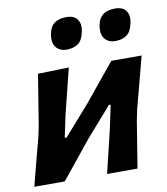

<svg xmlns="http://www.w3.org/2000/svg" viewBox="-82 -796 751 864"><g transform="rotate(-10 293.5 -363.5)"><path d="M5 0Q19 -54.5 32 -104.5Q45 -154.5 61.5 -216.5L72 -266Q83.5 -337.5 92.2 -390.5Q101 -443.5 109.5 -498L251 -502Q238.5 -452.5 227.2 -406.2Q216 -360 200 -297L178 -193H186.5L306.5 -329.5Q339.5 -370 374.5 -412.8Q409.5 -455.5 444.5 -498H583Q569 -443.5 555.2 -391.8Q541.5 -340 522 -266L511.5 -216.5Q501.5 -155 493.2 -104Q485 -53 476.5 0H337.5Q349.5 -51 360.8 -97.2Q372 -143.5 385.5 -200L407.5 -304.5H399.5L284 -173Q249.5 -130 214.5 -87Q179.5 -44 144 0ZM478.5 -582.5Q446 -582.5 429.2 -604.8Q412.5 -627 421.5 -670.5Q434 -727 501 -727Q537.5 -727 551.8 -705.8Q566 -684.5 560 -654.5Q551.5 -611.5 530.2 -597Q509 -582.5 478.5 -582.5ZM256.5 -582.5Q224 -582.5 206.8 -604.8Q189.5 -627 199.5 -670.5Q211.5 -727 279 -727Q315 -727 329.2 -705.8Q343.5 -684.5 337.5 -654.5Q329.5 -611.5 308.2 -597Q287 -582.5 256.5 -582.5Z"/></g></svg>

Font: Commissioner Loud SemiBold
Style: Italic
Weight: 600
Italic angle: -12°
Designer: Kostas Bartsokas
Foundry: Kostas Bartsokas
Version: Version 1.000; ttfautohint (v1.8.3)